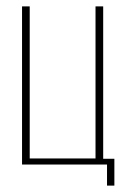

<svg xmlns="http://www.w3.org/2000/svg" viewBox="-20 -515 427 601"><path d="M315 66V0H49V-495H73V-19H279V-495H303V-18H338V66Z"/></svg>

Font: Alumni Sans Thin
Style: Regular
Weight: 100
Designer: Robert E. Leuschke
Foundry: Robert E. Leuschke
Version: Version 1.018